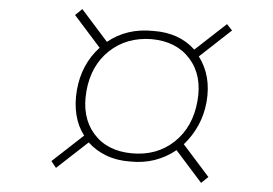

<svg xmlns="http://www.w3.org/2000/svg" viewBox="-20 -536 600 422"><path d="M266 -181Q237 -183 214 -194Q191 -205 175 -223L103 -167L93 -182L165 -238Q152 -258 148 -283.5Q144 -309 149 -338Q159 -395 199 -431L145 -503L161 -516L215 -444Q259 -474 317 -468Q374 -464 407 -427L479 -483L490 -469L417 -412Q444 -369 434 -312Q429 -284 416 -260.5Q403 -237 384 -219L438 -147L422 -134L368 -206Q346 -191 320.5 -184.5Q295 -178 266 -181ZM414 -314Q424 -370 396 -407.5Q368 -445 313 -450Q258 -454 219 -423Q180 -392 170 -336Q160 -279 187.5 -241.5Q215 -204 270 -199Q325 -194 364.5 -225.5Q404 -257 414 -314Z"/></svg>

Font: Fixel Italic Variable Display Thin
Style: Italic
Weight: 100
Italic angle: -10°
Designer: AlfaBravo + MacPaw
Foundry: Kyrylo Tkachov, Marchela Mozhyna, Serhii Makarenko, Maria Weinstein, Zakhar Kryvoshyya
Version: Version 1.210;Glyphs 3.2 (3217)